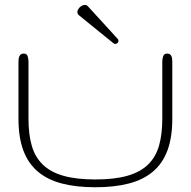

<svg xmlns="http://www.w3.org/2000/svg" viewBox="-20 -766 791 796"><path d="M375.5 -22Q455.1 -22 508.5 -37.4Q562 -52.7 594 -84Q626 -115.2 639.4 -162.4Q652.8 -209.5 652.8 -273.4V-509.8Q652.8 -522.5 656.7 -533.2Q660.6 -543.9 672.9 -543.9Q680.2 -543.9 684.3 -541Q688.5 -538.1 690.7 -533.2Q692.9 -528.3 693.6 -522.2Q694.3 -516.1 694.3 -509.8V-273.4Q694.3 -197.3 674.6 -143.3Q654.8 -89.4 614.7 -55.2Q574.7 -21 514.9 -5.4Q455.1 10.3 375.5 10.3Q295.4 10.3 235.8 -5.4Q176.3 -21 136.2 -55.2Q96.2 -89.4 76.4 -143.3Q56.6 -197.3 56.6 -273.4V-509.8Q56.6 -516.1 57.4 -522.2Q58.1 -528.3 60.5 -533.2Q63 -538.1 67.1 -541Q71.3 -543.9 78.6 -543.9Q90.8 -543.9 94.5 -533.2Q98.1 -522.5 98.1 -509.8V-273.4Q98.1 -209.5 111.6 -162.4Q125 -115.2 157 -84Q189 -52.7 242.2 -37.4Q295.4 -22 375.5 -22ZM467.3 -605.5Q471.2 -601.6 471.2 -596.7Q471.2 -591.3 467.3 -587.6Q463.4 -584 458 -584Q453.6 -584 450.7 -586.4L308.1 -702.1Q300.8 -708 300.8 -715.8Q300.8 -721.2 303.7 -726.6Q306.6 -731.9 311 -736.1Q315.4 -740.2 321 -742.9Q326.7 -745.6 332 -745.6Q338.9 -745.6 344.2 -740.2Z"/></svg>

Font: Gruppo
Style: Regular
Weight: 400
Foundry: Vernon Adams
Version: Version 1.000